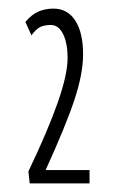

<svg xmlns="http://www.w3.org/2000/svg" viewBox="-20 -796 269 446"><path d="M49 -370 46 -398Q91 -492 114 -557.5Q137 -623 137 -661Q137 -696 126.5 -717Q116 -738 98 -738Q85 -738 75 -734Q65 -730 53 -714L39 -745Q54 -763 70 -769.5Q86 -776 104 -776Q137 -776 155 -748Q173 -720 173 -670Q173 -625 153 -564.5Q133 -504 86 -401H188V-370Z"/></svg>

Font: Georama ExtraCondensed Light
Style: Regular
Weight: 300
Width: 2
Designer: Jean-Baptiste Levee
Foundry: Production Type
Version: Version 1.000